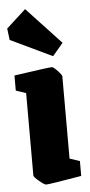

<svg xmlns="http://www.w3.org/2000/svg" viewBox="-53 -754 376 798"><g transform="rotate(-5 135.0 -355.0)"><path d="M57 -30V-374L15 -388V-451Q158 -472 173 -472Q179 -472 196 -454Q213 -436 213 -430V-87L255 -73V-11Q121 12 107 12Q100 12 78.5 -6Q57 -24 57 -30ZM182 -517 8 -600 2 -648 83 -722 226 -569Z"/></g></svg>

Font: Grenze ExtraBold
Style: Regular
Weight: 800
Designer: Renata Polastri
Foundry: Omnibus-Type
Version: Version 1.002; ttfautohint (v1.8)